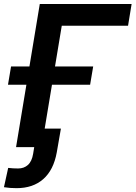

<svg xmlns="http://www.w3.org/2000/svg" viewBox="-23 -748 689 976"><path d="M646 -727.5 627.9 -617.2H291L188.5 0H58.6L179.2 -727.5ZM17.6 -317.4 33.2 -410.2H450.7L435.1 -317.4ZM61.5 208.5Q44.4 208.5 28.6 207.3Q12.7 206.1 -2.9 203.6L18.6 105.5Q30.3 106.9 43.9 107.7Q57.6 108.4 69.3 108.4Q99.1 108.4 119.1 90.3Q139.2 72.3 145.5 33.2L150.9 0H105.5L120.6 -94.2H286.6L265.6 26.4Q249.5 116.2 197 162.4Q144.5 208.5 61.5 208.5Z"/></svg>

Font: Inter 20pt SemiBold
Style: Italic
Weight: 600
Italic angle: -9.3988°
Version: Version 4.001;git-66647c0bb